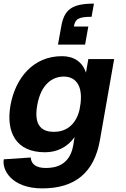

<svg xmlns="http://www.w3.org/2000/svg" viewBox="-37 -827 695 1063"><path d="M197 216C377 216 484 130 516 -50L595 -500H452L439 -425C419 -484 373 -516 306 -516C146 -516 48 -394 21 -244C-5 -94 52 16 212 16C279 16 336 -12 376 -68L368 -20C348 90 267 103 217 103C167 103 136 85 133 45L-16 55C-27 113 27 216 197 216ZM169 -244C190 -364 256 -403 316 -403C373 -403 422 -365 409 -254L403 -218C380 -126 319 -97 262 -97C202 -97 148 -124 169 -244ZM284 -580H434L452 -680H372C379 -721 396 -734 470 -734L483 -807C357 -807 318 -771 302 -680Z"/></svg>

Font: Uncut Sans
Style: Bold Italic
Weight: 700
Italic angle: -10°
Designer: Kasper Nordkvist
Foundry: Uncut Type
Version: Version 1.111;FEAKit 1.0